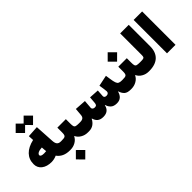

<svg xmlns="http://www.w3.org/2000/svg" viewBox="-2 -1762 2915 2915"><g transform="rotate(-45 1455.0 -305.0)"><path d="M296.4 -668.5 382.3 -753.9 467.3 -668.5 568.8 -769.5 467.3 -870.6 382.3 -785.2 296.4 -870.6 195.8 -769.5ZM307.6 -507.8C141.6 -470.2 52.7 -377.4 52.7 -242.2C52.7 -189.9 72.8 -148.4 112.3 -117.7C151.9 -86.9 205.1 -71.3 272 -71.3C306.6 -71.3 350.1 -81.1 381.8 -96.7C427.2 -32.2 497.1 0 590.8 0H591.3V-193.4H590.8C533.7 -193.4 508.8 -221.2 504.4 -289.6L485.8 -605L302.7 -593.8ZM324.7 -277.8C325.2 -269.5 325.7 -264.6 328.1 -247.6C315.9 -245.6 303.7 -244.6 282.7 -244.6C234.4 -244.6 210 -255.9 210 -278.3C210 -309.1 254.9 -330.6 320.8 -333Z M882.8 -379.4H700.2V-284.7C700.2 -203.1 688.5 -193.4 605.5 -193.4H591.3C573.7 -193.4 566.4 -165.5 566.4 -97.2C566.4 -28.3 573.7 0 591.3 0H605.5C645 0 682.1 -9.8 715.8 -29.3C749.5 -48.8 773.4 -74.7 788.6 -106.4H793.5C808.6 -74.2 833 -48.3 866.2 -29.3C898.9 -9.8 936 0 977.5 0H989.3V-193.4H978.5C950.2 -193.4 929.2 -195.3 915.5 -199.2C888.2 -207 882.8 -230 882.8 -284.7ZM658.7 261.7 760.3 160.6 658.7 59.6 558.1 160.6Z M1744.1 -114.7C1754.4 -79.1 1771 -51.3 1793 -30.8C1814.9 -10.3 1850.6 0 1899.4 0H1899.9V-193.4H1899.4C1873.5 -193.4 1854 -196.8 1840.3 -204.1C1813 -217.8 1801.3 -256.8 1789.1 -341.3L1778.3 -414.6L1602.5 -377.9C1612.3 -323.2 1621.1 -251 1621.1 -238.3C1621.1 -211.4 1604 -193.4 1570.3 -193.4C1538.6 -193.4 1526.4 -210 1526.4 -228V-231.9L1533.7 -343.8L1376.5 -353.5L1367.7 -245.6C1365.2 -213.9 1356.4 -193.4 1321.8 -193.4C1288.1 -193.4 1271.5 -212.4 1271.5 -231.4V-234.9L1282.2 -369.1L1099.6 -381.3L1089.4 -262.2C1085.4 -215.8 1063.5 -193.4 1003.4 -193.4H989.3C971.7 -193.4 964.4 -166.5 964.4 -98.6C964.4 -29.8 972.2 0 989.3 0H1003.4C1080.1 0 1130.9 -42 1164.6 -106H1169.4C1189.5 -38.1 1228.5 0 1311 0C1389.2 0 1436 -37.1 1451.2 -110.8H1456.1C1464.4 -79.1 1480 -52.7 1502.9 -31.7C1525.4 -10.7 1558.6 0 1602.1 0C1679.7 0 1719.2 -43.9 1739.3 -114.7Z M2191.4 -379.4H2008.8V-284.7C2008.8 -203.1 1997.1 -193.4 1914.1 -193.4H1899.9C1882.3 -193.4 1875 -165.5 1875 -97.2C1875 -28.3 1882.3 0 1899.9 0H1914.1C1953.6 0 1990.7 -9.8 2024.4 -29.3C2058.1 -48.8 2082 -74.7 2097.2 -106.4H2102.1C2117.2 -74.2 2141.6 -48.3 2174.8 -29.3C2207.5 -9.8 2244.6 0 2286.1 0H2297.9V-193.4H2287.1C2258.8 -193.4 2237.8 -195.3 2224.1 -199.2C2196.8 -207 2191.4 -230 2191.4 -284.7ZM2049.8 -446.3 2151.4 -547.4 2049.8 -648.4 1949.2 -547.4Z M2297.9 -193.4C2290.5 -193.4 2284.2 -187 2279.3 -174.8C2274.9 -162.1 2272.5 -136.2 2272.5 -97.2C2272.5 -58.1 2274.9 -32.2 2279.3 -19.5C2284.2 -6.3 2290.5 0 2297.9 0C2475.6 0 2570.3 -92.8 2570.3 -257.3V-716.8H2386.2V-257.3C2386.2 -237.3 2384.3 -222.7 2380.9 -213.9C2373 -195.8 2350.6 -193.4 2297.9 -193.4Z M2857.9 -716.8H2675.3V0H2857.9Z"/></g></svg>

Font: Estedad Black
Style: Regular
Weight: 900
Designer: Amin Abedi
Version: Version 7.3